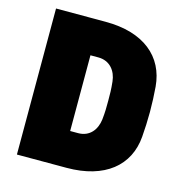

<svg xmlns="http://www.w3.org/2000/svg" viewBox="-104 -795 843 889"><g transform="rotate(15 317.0 -350.0)"><path d="M56 0H294C477 0 584 -89 595 -230C598 -266 600 -311 600 -350C600 -389 598 -434 595 -470C583 -611 477 -700 294 -700H56ZM304 -169H266V-532H304C360 -532 391 -490 396 -441C400 -403 400 -382 400 -350C400 -318 400 -296 396 -259C390 -210 360 -169 304 -169Z"/></g></svg>

Font: Finlandica Black
Style: Regular
Weight: 900
Designer: Niklas Ekholm, Juho Hiilivirta, Jaakko Suomalainen
Foundry: Helsinki Type Studio
Version: Version 2.000;Glyphs 3.2 (3202)